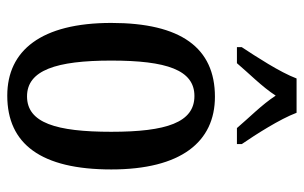

<svg xmlns="http://www.w3.org/2000/svg" viewBox="-170 -636 816 515"><g transform="rotate(90 237.5 -378.0)"><path d="M106 -619V-606H149C176 -638 212 -673 236 -710C260 -673 296 -638 323 -606H366V-619C340 -657 299 -721 282 -766H190C173 -721 131 -657 106 -619ZM236 10C366 10 434 -81 434 -269C434 -456 360 -547 239 -547C108 -547 41 -456 41 -269C41 -81 115 10 236 10ZM238 -43C168 -43 142 -121 142 -269C142 -417 167 -492 237 -492C308 -492 333 -417 333 -269C333 -121 309 -43 238 -43Z"/></g></svg>

Font: Noto Serif Bengali ExtraCondensed Medium
Style: Regular
Weight: 500
Width: 2
Designer: Juan Bruce, Universal Thirst, Indian Type Foundry and the Monotype Design Team.
Foundry: Monotype Imaging Inc.
Version: Version 2.003